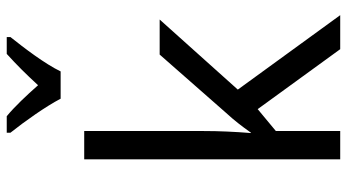

<svg xmlns="http://www.w3.org/2000/svg" viewBox="-250 -780 1030 570"><g transform="rotate(-90 265.0 -495.0)"><path d="M257 -830H338C360 -876 408 -939 440 -979V-990H390C356 -959 332 -935 297 -897C267 -931 233 -967 205 -990H156V-979C191 -935 234 -874 257 -830ZM77 0H161V-191L226 -245L404 0H505L284 -304L492 -536H388L215 -339C192 -314 176 -293 156 -265H155C159 -315 161 -360 161 -405V-760H77Z"/></g></svg>

Font: Noto Sans Mono Condensed
Style: Regular
Weight: 400
Width: 3
Designer: Monotype Design Team
Foundry: Monotype Imaging Inc.
Version: Version 2.014